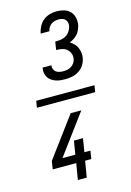

<svg xmlns="http://www.w3.org/2000/svg" viewBox="-149 -927 797 1168"><g transform="rotate(-15 250.0 -342.5)"><path d="M276 -442Q260 -442 245 -443.5Q230 -445 216 -450Q202 -455 189.5 -463.5Q177 -472 169.5 -484Q162 -496 159 -511Q156 -526 159 -542Q159 -543 159 -544Q159 -545 159 -546H215Q215 -546 215 -545Q215 -544 215 -544Q213 -532 217.5 -521Q222 -510 231 -503.5Q240 -497 252 -494.5Q264 -492 276 -492Q289 -492 302 -494.5Q315 -497 326.5 -504.5Q338 -512 346 -523.5Q354 -535 356 -549Q359 -567 352.5 -583.5Q346 -600 333 -610.5Q320 -621 302.5 -624.5Q285 -628 267 -628L275 -679Q292 -679 309 -681Q326 -683 341.5 -692Q357 -701 367.5 -716.5Q378 -732 381 -748Q383 -760 380.5 -771Q378 -782 370.5 -790Q363 -798 352 -801Q341 -804 329 -804Q317 -804 305 -801Q293 -798 282.5 -790.5Q272 -783 265.5 -772Q259 -761 257 -749H202Q206 -771 216.5 -791.5Q227 -812 245 -827Q263 -842 285.5 -848.5Q308 -855 329 -855Q353 -855 375.5 -848.5Q398 -842 413.5 -826.5Q429 -811 434.5 -788Q440 -765 436 -741Q433 -727 427 -712.5Q421 -698 410.5 -686Q400 -674 387 -665.5Q374 -657 359 -651Q373 -643 384.5 -631.5Q396 -620 402.5 -605Q409 -590 411.5 -573.5Q414 -557 411 -540Q407 -517 394.5 -497Q382 -477 362 -464Q342 -451 320 -446.5Q298 -442 276 -442ZM190 170 207 68H59L67 17L253 -234H320L134 17H215L229 -68H286L272 17H310L302 68H263L246 170ZM430 -319H63L70 -361H437Z"/></g></svg>

Font: Iosevka Curly Light Oblique
Style: Regular
Weight: 300
Italic angle: -9°
Monospace: yes
Designer: Belleve Invis
Foundry: Belleve Invis
Version: Version 11.1.0; ttfautohint (v1.8.3)